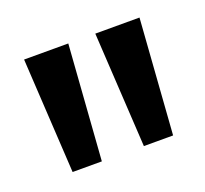

<svg xmlns="http://www.w3.org/2000/svg" viewBox="-57 -511 382 358"><g transform="rotate(-20 134.5 -332.0)"><path d="M33.3 -218H91.3L107.7 -446H20ZM174.7 -218H232.7L249 -446H161.3Z"/></g></svg>

Font: Jomhuria
Style: Regular
Weight: 400
Designer: Arabic design by Kourosh Beigpour, Latin design by Eben Sorkin, engineering by Lasse Fister and Khaled Hosney
Version: Version 1.0010